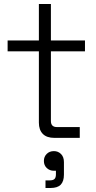

<svg xmlns="http://www.w3.org/2000/svg" viewBox="-20 -688 478 958"><path d="M252 0Q213 0 193.5 -20Q174 -40 174 -76V-432H18V-486H174V-668H234V-486H404V-432H234V-84Q234 -54 264 -54H378V0ZM207 250V212H228Q245 212 252 205Q259 198 259 182V164H249Q228 164 213.5 150.5Q199 137 199 115Q199 94 213 80Q227 66 249 66Q270 66 284.5 80.5Q299 95 299 121V183Q299 217 283 233.5Q267 250 232 250Z"/></svg>

Font: Space Grotesk Frontify Light
Style: Regular
Weight: 300
Designer: Florian Karsten
Version: Version 2.000